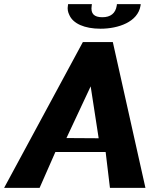

<svg xmlns="http://www.w3.org/2000/svg" viewBox="-28 -916 729 936"><path d="M-8 0H165L242 -175H487L508 0H681L522 -711H376ZM303 -888C300 -872 303 -857 310 -843C328 -801 384 -776 462 -776C549 -776 644 -809 657 -888L658 -896H542L541 -888C535 -851 511 -832 471 -832C431 -832 413 -849 419 -888L420 -896H304ZM296 -243 414 -495 453 -242Z"/></svg>

Font: Aerodynamic
Style: BdObl
Weight: 500
Designer: Google
Version: Version 2.000980; 2014